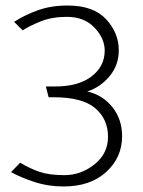

<svg xmlns="http://www.w3.org/2000/svg" viewBox="-20 -599 516 695"><path d="M225 -579Q318 -579 364 -529.5Q410 -480 410 -417Q410 -363 376.5 -323Q343 -283 296 -268Q352 -255 387 -211Q422 -167 422 -106Q422 -29 364.5 23.5Q307 76 210 76Q154 76 104 59.5Q54 43 20 24L53 -10Q88 11 123 23Q158 35 213 35Q273 35 322 -4Q371 -43 371 -104Q371 -168 324.5 -207.5Q278 -247 174 -247H156L146 -286H180Q264 -286 311.5 -322.5Q359 -359 359 -416Q359 -460 322 -499Q285 -538 222 -538Q168 -538 127 -521.5Q86 -505 62 -489L31 -520Q70 -545 117.5 -562Q165 -579 225 -579Z"/></svg>

Font: Palanquin Thin
Style: Regular
Weight: 250
Designer: Pria Ravichandran
Version: Version 1.001